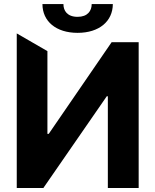

<svg xmlns="http://www.w3.org/2000/svg" viewBox="-20 -938 775 958"><path d="M196.4 0 512.8 -457.7H518.1V0H671.9V-727.3H536.9L223 -269.9H216.6V-682.9L63.6 -771.3V0ZM191.8 -917.6C191.8 -831.7 259.6 -774.1 367.2 -774.1C474.8 -774.1 542.6 -831.7 543 -917.6H437.5C437.5 -884.2 417.6 -854 367.2 -854C315.3 -854 296.2 -884.9 296.5 -917.6Z"/></svg>

Font: Inter-Hewn
Style: Bold
Weight: 700
Designer: Rasmus Andersson
Foundry: rsms
Version: Version 3.012;git-f93a4a705